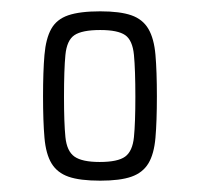

<svg xmlns="http://www.w3.org/2000/svg" viewBox="-20 -716 352 339"><path d="M157 -397Q121 -397 101 -404Q81 -411 71 -427.5Q61 -444 58.5 -473Q56 -502 56 -546Q56 -590 58.5 -619Q61 -648 70.5 -665Q80 -682 100.5 -689Q121 -696 157 -696Q192 -696 212 -689Q232 -682 242 -665Q252 -648 254.5 -619Q257 -590 257 -546Q257 -502 254.5 -473Q252 -444 242 -427.5Q232 -411 212 -404Q192 -397 157 -397ZM156 -430Q188 -430 201 -439.5Q214 -449 216.5 -474Q219 -499 219 -545Q219 -593 216.5 -619Q214 -645 201 -654Q188 -663 157 -663Q125 -663 111.5 -654Q98 -645 95.5 -619Q93 -593 93 -545Q93 -499 95.5 -474Q98 -449 111.5 -439.5Q125 -430 156 -430Z"/></svg>

Font: Saira Condensed ExtraLight
Style: Regular
Weight: 250
Width: 3
Designer: Hector Gatti with collaboration of the Omnibus-Type team
Foundry: Omnibus-Type
Version: Version 1.101